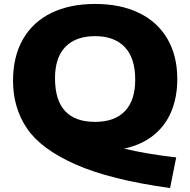

<svg xmlns="http://www.w3.org/2000/svg" viewBox="-20 -770 964 972"><path d="M608 -17.5Q727.5 10.5 872 27L841 182Q537.5 140 362.2 62.2Q187 -15.5 116.5 -120Q46 -224.5 46 -361.5Q46 -484 96.2 -571.5Q146.5 -659 240 -704.5Q333.5 -750 461.5 -750Q589.5 -750 683.2 -704.8Q777 -659.5 827.2 -573.8Q877.5 -488 877.5 -370Q877.5 -279.5 848 -207.2Q818.5 -135 758.2 -86Q698 -37 608 -17.5ZM461.5 -153Q560 -153 612.2 -207.2Q664.5 -261.5 664.5 -366.5Q664.5 -476 611.8 -531.5Q559 -587 461.5 -587Q364.5 -587 311.5 -533.2Q258.5 -479.5 258.5 -373.5Q258.5 -153 461.5 -153Z"/></svg>

Font: Encode Sans Expanded ExtraBold
Style: Regular
Weight: 800
Width: 7
Designer: Multiple Designers
Foundry: Impallari Type
Version: Version 2.000